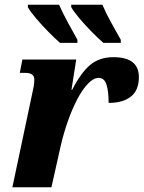

<svg xmlns="http://www.w3.org/2000/svg" viewBox="-20 -786 603 806"><path d="M115 -392Q119 -408 121.5 -423Q124 -438 124 -452Q124 -480 87 -480H63L74 -536H300L280 -409H283Q319 -480 358 -513Q397 -546 456 -546Q563 -546 563 -462Q563 -407 529.5 -380.5Q496 -354 436 -354Q436 -403 427 -431Q418 -459 394 -459Q373 -459 350 -435.5Q327 -412 305.5 -371.5Q284 -331 265.5 -279Q247 -227 234 -170L196 0H32ZM414 -606Q393 -624 365 -652.5Q337 -681 312.5 -710Q288 -739 279 -756V-766H410Q424 -732 446 -692.5Q468 -653 487 -619V-606ZM232 -606Q211 -624 183 -652.5Q155 -681 130.5 -710Q106 -739 97 -756V-766H228Q243 -732 264.5 -692.5Q286 -653 305 -619V-606Z"/></svg>

Font: Noto Serif SemiCondensed ExtraBold
Style: Italic
Weight: 800
Width: 4
Italic angle: -12°
Designer: Monotype Design Team
Foundry: Monotype Imaging Inc.
Version: Version 2.014; ttfautohint (v1.8.4.7-5d5b)